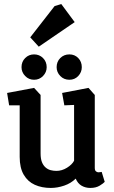

<svg xmlns="http://www.w3.org/2000/svg" viewBox="-20 -922 563 946"><path d="M230 4Q186 4 151.5 -11.5Q117 -27 97 -61Q77 -95 77 -149V-403H25L15 -464L148 -489L180 -454V-166Q180 -140 186.5 -123.5Q193 -107 204.5 -97Q216 -87 230 -83.5Q244 -80 258 -80Q285 -80 310 -95.5Q335 -111 345 -130V-405L297 -403L286 -464L416 -489L447 -454V-95Q447 -82 453 -77.5Q459 -73 465 -73Q471 -73 475 -74Q479 -75 481 -75L496 -26Q490 -19 471.5 -7.5Q453 4 425 4Q401 4 382 -7Q363 -18 353 -42Q330 -19 296.5 -7.5Q263 4 230 4ZM322 -529Q295 -529 277 -547.5Q259 -566 259 -591Q259 -618 277 -636Q295 -654 322 -654Q348 -654 365.5 -636Q383 -618 383 -591Q383 -566 365.5 -547.5Q348 -529 322 -529ZM148 -529Q122 -529 104 -547.5Q86 -566 86 -591Q86 -618 104 -636Q122 -654 148 -654Q174 -654 192 -636Q210 -618 210 -591Q210 -566 192 -547.5Q174 -529 148 -529ZM171 -692 129 -738 249 -892 282 -902 348 -813Z"/></svg>

Font: Kreon Light Medium
Style: Regular
Weight: 500
Version: Version 2.002